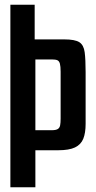

<svg xmlns="http://www.w3.org/2000/svg" viewBox="-20 -637 406 814"><path d="M24 157V-617H127V-470H252Q298 -470 316.5 -458Q335 -446 339 -415.5Q343 -385 343 -331V-112Q343 -73 333 -48.5Q323 -24 298 -12Q273 0 227 0H130V157ZM130 -85H200Q217 -85 225 -90Q233 -95 235 -106Q237 -117 237 -134V-333Q237 -356 234 -367Q231 -378 223.5 -381.5Q216 -385 200 -385H130Z"/></svg>

Font: Smooch Sans Thin
Style: Bold
Weight: 700
Version: Version 1.010